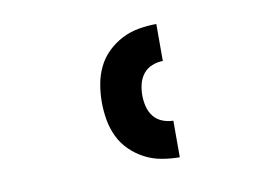

<svg xmlns="http://www.w3.org/2000/svg" viewBox="-49 -853 697 491"><g transform="rotate(-10 300.0 -607.0)"><path d="M382 -434Q359 -434 336 -438Q313 -442 292.5 -452.5Q272 -463 255 -479.5Q238 -496 228 -517Q218 -538 214 -561Q210 -584 210 -607Q210 -630 214 -653Q218 -676 228 -697Q238 -718 255 -734.5Q272 -751 292.5 -761.5Q313 -772 336 -776Q359 -780 382 -780V-684Q368 -684 354 -678.5Q340 -673 331 -661.5Q322 -650 318.5 -635.5Q315 -621 315 -607Q315 -592 318.5 -577.5Q322 -563 331 -551.5Q340 -540 354 -534.5Q368 -529 382 -529Z"/></g></svg>

Font: Iosevka Extrabold Extended
Style: Regular
Weight: 800
Width: 7
Monospace: yes
Designer: Belleve Invis
Foundry: Belleve Invis
Version: Version 32.5.0; ttfautohint (v1.8.4)